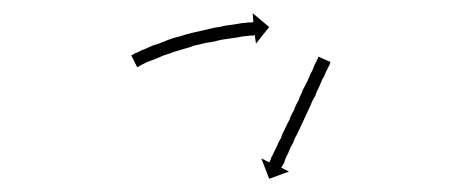

<svg xmlns="http://www.w3.org/2000/svg" viewBox="-20 -615 685 291"><path d="M480 -519Q480 -517 478 -514Q477 -512 476 -510Q475 -508 474 -506Q473 -504 472 -501Q471 -498 469 -496Q468 -493 466.5 -490Q465 -487 464 -484Q462 -480 460.5 -477Q459 -474 458 -470Q456 -467 454 -463Q452 -459 451 -456Q449 -452 447.5 -448.5Q446 -445 444 -441Q442 -437 440.5 -433.5Q439 -430 437 -426Q435 -422 433.5 -418.5Q432 -415 430 -411Q428 -408 426.5 -404.5Q425 -401 424 -398Q422 -395 420.5 -392Q419 -389 418 -386Q417 -383 415.5 -380.5Q414 -378 413 -375Q412 -373 411.5 -371Q411 -369 410 -367Q409 -366 408.5 -365Q408 -364 407 -362Q407 -362 406 -361L418 -355L388 -344L376 -375L388 -369Q389 -370 389 -371Q390 -372 390.5 -373.5Q391 -375 391 -376Q393 -379 395 -384Q396 -386 397.5 -389Q399 -392 400 -394Q401 -397 402.5 -400Q404 -403 406 -406Q407 -410 408.5 -413Q410 -416 412 -420Q415 -427 419 -434Q420 -438 422 -441.5Q424 -445 426 -449Q427 -453 429 -456.5Q431 -460 433 -464Q434 -468 436 -471.5Q438 -475 439 -479Q441 -482 442.5 -485.5Q444 -489 446 -492Q447 -495 448.5 -498Q450 -501 451 -504Q453 -507 454 -509.5Q455 -512 456 -515Q458 -519 460 -523Q460 -524 461 -525Q462 -526 462 -528Q463 -529 463 -529L481 -521Q481 -521 480 -519ZM181 -532Q183 -533 186 -535Q186 -535 186 -535Q186 -535 186 -535Q186 -535 186.5 -535Q187 -535 187 -535Q191 -537 195 -539Q195 -539 195 -539Q195 -539 195 -539Q195 -539 195 -539Q195 -539 195 -539Q201 -541 207 -544Q207 -544 207 -544Q207 -544 207 -544Q207 -544 207 -544Q207 -544 207 -544Q213 -547 221 -549Q221 -549 221 -549Q221 -549 221 -549Q221 -549 221 -549Q221 -549 221 -549Q228 -552 236 -555Q236 -555 236 -555Q236 -555 236 -555Q236 -555 236 -555Q236 -555 236 -555Q244 -558 253 -560Q253 -560 253 -560Q253 -560 253 -560Q253 -560 253 -560Q253 -560 253 -560Q262 -563 270 -565Q270 -565 270 -565Q270 -565 270 -565Q270 -565 270 -565Q270 -565 270 -565Q279 -567 288 -569Q288 -569 288 -569Q288 -569 288 -569Q288 -569 288 -569Q288 -569 288 -569Q296 -571 305 -573Q305 -573 305 -573Q305 -573 305 -573Q305 -573 305 -573Q305 -573 305 -573Q313 -574 321 -576Q321 -576 321 -576Q321 -576 321 -576Q321 -576 321 -576Q321 -576 321 -576Q328 -577 335 -578Q335 -578 335 -578Q335 -578 335 -578Q335 -578 335 -578Q335 -578 335 -578Q341 -579 347 -580Q347 -580 347 -580Q347 -580 347 -580Q347 -580 347 -580Q347 -580 347 -580Q352 -580 356 -581Q359 -581 362 -581Q363 -581 364 -582L363 -595L388 -574L368 -549L366 -562Q365 -562 364 -561Q362 -561 358 -561Q354 -560 349 -560Q349 -560 349 -560Q349 -560 349 -560Q349 -560 349 -560Q349 -560 349 -560Q344 -559 338 -558Q338 -558 338 -558Q338 -558 338 -558Q338 -558 338 -558Q338 -558 338 -558Q331 -557 324 -556Q324 -556 324 -556Q324 -556 324 -556Q324 -556 324 -556Q324 -556 324 -556Q316 -555 308 -553Q308 -553 308.5 -553Q309 -553 309 -553Q309 -553 309 -553Q309 -553 309 -553Q300 -551 292 -550Q292 -550 292 -550Q292 -550 292 -550Q292 -550 292 -550Q292 -550 292 -550Q284 -548 275 -546Q275 -546 275 -546Q275 -546 275 -546Q275 -546 275 -546Q275 -546 275 -546Q267 -543 259 -541Q259 -541 259 -541Q259 -541 259 -541Q259 -541 259 -541Q259 -541 259 -541Q250 -538 242 -536Q242 -536 242.5 -536Q243 -536 243 -536Q243 -536 243 -536Q243 -536 243 -536Q235 -533 228 -531Q228 -531 228 -531Q228 -531 228 -531Q228 -531 228 -531Q228 -531 228 -531Q221 -528 214 -525Q214 -525 214 -525Q214 -525 214 -525Q214 -525 214 -525Q214 -525 214 -525Q209 -523 203 -521Q203 -521 203 -521Q203 -521 203 -521Q203 -521 203 -521Q203 -521 203 -521Q199 -519 195 -517Q195 -517 195 -517Q195 -517 195 -517Q195 -517 195 -517Q195 -517 195 -517Q192 -515 190 -514Q189 -514 188 -513L179 -531Q180 -532 181 -532Z"/></svg>

Font: FRB American Cursive Just Arrows Black
Style: Bold Italic
Weight: 900
Italic angle: -25°
Version: Version 2.0;Modular Font Editor K font №1